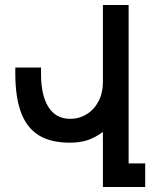

<svg xmlns="http://www.w3.org/2000/svg" viewBox="-20 -745 640 765"><path d="M258 -176.5Q183.5 -176.5 135.8 -205.2Q88 -234 64.5 -295Q41 -356 41 -453V-476H143.5V-449.5Q143.5 -365 173.2 -318.2Q203 -271.5 260 -271.5Q295.5 -271.5 325.2 -289.8Q355 -308 372.5 -341.2Q390 -374.5 390 -417.5V-725H492.5V-94H558.5V0H390V-219.5Q360 -197 329.5 -186.8Q299 -176.5 258 -176.5Z"/></svg>

Font: JuliaMono Medium
Style: Regular
Weight: 500
Monospace: yes
Designer: cormullion
Foundry: corm
Version: Version 0.054; ttfautohint (v1.8.4)